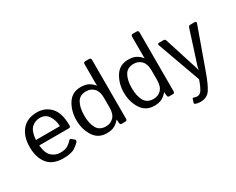

<svg xmlns="http://www.w3.org/2000/svg" viewBox="-117 -1214 2346 1911"><g transform="rotate(-30 1056.0 -259.0)"><path d="M41.5 -256.3Q41.5 -377.4 102.1 -449.2Q162.6 -521 275.4 -521Q369.1 -521 430.9 -455.3Q492.7 -389.6 492.7 -245.6Q492.7 -223.6 472.7 -223.6H132.3Q140.6 -129.4 183.1 -92.5Q225.6 -55.7 279.3 -55.7Q335.9 -55.7 366.2 -74.7Q396.5 -93.8 410.6 -112.3Q426.3 -132.8 440.9 -120.1L469.7 -95.2Q481 -85.4 469.7 -68.4Q460.4 -54.2 416.7 -22.9Q373 8.3 279.3 8.3Q157.2 8.3 99.4 -63.5Q41.5 -135.3 41.5 -256.3ZM130.4 -287.1H406.2Q404.3 -355.5 371.1 -407Q337.9 -458.5 273.4 -458.5Q216.8 -458.5 177.2 -420.7Q137.7 -382.8 130.4 -287.1Z M577.6 -256.3Q577.6 -361.3 628.4 -441.2Q679.2 -521 776.9 -521Q833 -521 866.7 -502.4Q900.4 -483.9 927.2 -451.7H928.2Q927.2 -466.3 927.2 -481.4V-698.7Q927.2 -720.7 949.2 -720.7H991.2Q1013.2 -720.7 1013.2 -698.7V-22Q1013.2 0 991.2 0H950.2Q932.6 0 931.2 -22L928.2 -61H927.2Q900.4 -28.8 866.7 -10.3Q833 8.3 776.9 8.3Q679.2 8.3 628.4 -71.5Q577.6 -151.4 577.6 -256.3ZM668.5 -256.3Q668.5 -166.5 699.5 -110.8Q730.5 -55.2 804.7 -55.2Q857.4 -55.2 892.3 -91.1Q927.2 -127 927.2 -200.2V-312.5Q927.2 -385.7 892.3 -421.6Q857.4 -457.5 804.7 -457.5Q730.5 -457.5 699.5 -401.9Q668.5 -346.2 668.5 -256.3Z M1124 -256.3Q1124 -361.3 1174.8 -441.2Q1225.6 -521 1323.2 -521Q1379.4 -521 1413.1 -502.4Q1446.8 -483.9 1473.6 -451.7H1474.6Q1473.6 -466.3 1473.6 -481.4V-698.7Q1473.6 -720.7 1495.6 -720.7H1537.6Q1559.6 -720.7 1559.6 -698.7V-22Q1559.6 0 1537.6 0H1496.6Q1479 0 1477.5 -22L1474.6 -61H1473.6Q1446.8 -28.8 1413.1 -10.3Q1379.4 8.3 1323.2 8.3Q1225.6 8.3 1174.8 -71.5Q1124 -151.4 1124 -256.3ZM1214.8 -256.3Q1214.8 -166.5 1245.8 -110.8Q1276.9 -55.2 1351.1 -55.2Q1403.8 -55.2 1438.7 -91.1Q1473.6 -127 1473.6 -200.2V-312.5Q1473.6 -385.7 1438.7 -421.6Q1403.8 -457.5 1351.1 -457.5Q1276.9 -457.5 1245.8 -401.9Q1214.8 -346.2 1214.8 -256.3Z M1662.6 -488.8Q1653.8 -512.7 1675.8 -512.7H1729Q1745.1 -512.7 1751 -493.7L1853.5 -171.4Q1857.9 -158.2 1866.9 -130.1Q1876 -102.1 1879.9 -80.1H1880.9Q1884.8 -102.1 1890.4 -119.9Q1896 -137.7 1907.2 -171.4L2010.7 -493.7Q2017.1 -512.7 2032.7 -512.7H2085.9Q2107.9 -512.7 2099.1 -488.8L1934.6 -29.8Q1888.2 99.6 1851.6 151.6Q1814.9 203.6 1742.2 203.6Q1704.1 203.6 1681.6 192.4Q1671.4 187.5 1674.8 177.2L1687.5 137.7Q1690.9 127.4 1700.7 131.8Q1720.7 140.1 1739.3 140.1Q1773.4 140.1 1794.9 103.3Q1816.4 66.4 1829.1 29.3L1838.9 0.5Z"/></g></svg>

Font: Istok Web
Style: Regular
Weight: 400
Designer: Andrey V. Panov
Foundry: Andrey V. Panov
Version: Version 1.0.2g